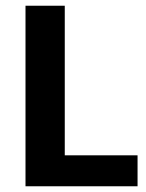

<svg xmlns="http://www.w3.org/2000/svg" viewBox="-20 -650 508 670"><path d="M69 -630H206V-108H460V0H69Z"/></svg>

Font: Mukta Malar
Style: Bold
Weight: 700
Designer: Aadarsh Rajan, Girish Dalvi, Yashodeep Gholap
Foundry: Ek Type
Version: Version 2.538;PS 1.000;hotconv 16.6.51;makeotf.lib2.5.65220;